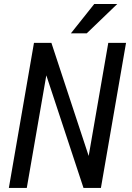

<svg xmlns="http://www.w3.org/2000/svg" viewBox="-20 -921 645 941"><path d="M474.6 0H389.2L207 -551.8L111.3 0H23.4L146.5 -710.9H231.9L414.6 -156.7L510.7 -710.9H597.7ZM441.9 -901.4H554.7L405.3 -757.8H327.6Z"/></svg>

Font: MAUL Condensed Italic
Style: Condenced Regular Italic
Weight: 400
Italic angle: -12°
Designer: MAUL
Version: Version 1.0; 2020; ttfautohint (v1.8.3)